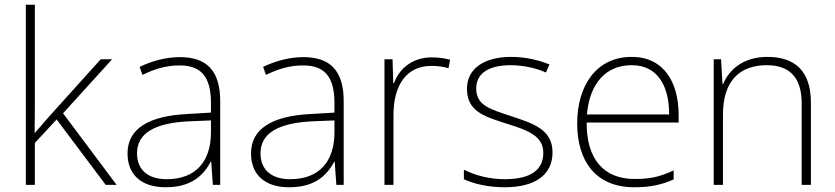

<svg xmlns="http://www.w3.org/2000/svg" viewBox="-20 -780 3524 810"><path d="M127 -381V-760H89V0H127V-177L219 -276L426 0H472L246 -302L453 -530H405L185 -286C164 -262 147 -242 126 -218C127 -274 127 -325 127 -381Z M739 -539C678 -539 620 -522 569 -498L581 -464C636 -491 684 -504 738 -504C826 -504 870 -459 870 -345V-305L770 -299C609 -291 518 -238 518 -133C518 -44 575 10 679 10C784 10 837 -37 869 -98H871L878 0H909V-353C909 -482 852 -539 739 -539ZM774 -268 870 -272V-219C869 -101 808 -24 683 -24C604 -24 558 -64 558 -133C558 -221 638 -261 774 -268Z M1260 -539C1199 -539 1141 -522 1090 -498L1102 -464C1157 -491 1205 -504 1259 -504C1347 -504 1391 -459 1391 -345V-305L1291 -299C1130 -291 1039 -238 1039 -133C1039 -44 1096 10 1200 10C1305 10 1358 -37 1390 -98H1392L1399 0H1430V-353C1430 -482 1373 -539 1260 -539ZM1295 -268 1391 -272V-219C1390 -101 1329 -24 1204 -24C1125 -24 1079 -64 1079 -133C1079 -221 1159 -261 1295 -268Z M1802 -538C1719 -538 1664 -490 1642 -429H1639L1636 -530H1602V0H1640V-295C1640 -421 1695 -502 1800 -502C1828 -502 1849 -499 1872 -492L1879 -528C1856 -534 1831 -538 1802 -538Z M2311 -137C2311 -235 2227 -260 2136 -290C2051 -319 1989 -333 1989 -407C1989 -472 2044 -505 2135 -505C2187 -505 2245 -492 2283 -474L2298 -508C2254 -526 2199 -540 2136 -540C2022 -540 1950 -490 1950 -406C1950 -310 2022 -289 2118 -258C2209 -230 2272 -206 2272 -135C2272 -67 2224 -24 2110 -24C2048 -24 1987 -39 1937 -64V-24C1975 -6 2036 10 2109 10C2241 10 2311 -45 2311 -137Z M2645 -540C2493 -540 2415 -415 2415 -260C2415 -100 2493 10 2656 10C2722 10 2770 0 2822 -23V-61C2761 -33 2722 -25 2657 -25C2526 -25 2454 -110 2455 -263H2843V-294C2843 -434 2780 -540 2645 -540ZM2645 -505C2752 -505 2803 -421 2803 -297H2456C2468 -432 2539 -505 2645 -505Z M3218 -540C3115 -540 3056 -486 3031 -426H3028L3022 -530H2991V0H3030V-297C3030 -437 3099 -505 3215 -505C3309 -505 3362 -455 3362 -345V0H3401V-347C3401 -479 3335 -540 3218 -540Z"/></svg>

Font: Noto Sans Telugu ExtraLight
Style: Regular
Weight: 200
Designer: Jelle Bosma - Monotype Design Team
Foundry: Monotype Imaging Inc.
Version: Version 2.005